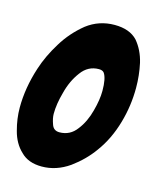

<svg xmlns="http://www.w3.org/2000/svg" viewBox="-105 -642 594 714"><g transform="rotate(15 191.5 -284.5)"><path d="M122 5Q70 5 41 -25Q11 -53 -1 -99Q-13 -143 -13 -186Q-13 -262 13 -342Q30 -395 63 -448Q94 -499 142 -538Q189 -574 249 -574Q307 -574 337 -542Q365 -509 376 -462Q386 -416 386 -368Q386 -299 367 -233Q347 -163 308 -110Q276 -65 228 -30Q178 5 122 5ZM153 -135Q194 -135 219 -169Q244 -201 256 -247Q268 -291 268 -325Q268 -373 255 -392Q249 -400 235 -400Q193 -400 167 -364Q140 -328 128 -280Q115 -234 115 -196Q115 -179 123 -157Q130 -135 153 -135Z"/></g></svg>

Font: Bangerz
Style: Bold
Weight: 700
Designer: vernon adams
Foundry: Vernon Adams
Version: Version 2.10;February 7, 2025;FontCreator 13.0.0.2683 64-bit